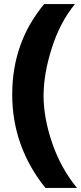

<svg xmlns="http://www.w3.org/2000/svg" viewBox="-20 -727 398 943"><path d="M203 196Q40 -7 40 -263Q40 -519 197 -707H348Q275 -618 234.5 -491Q194 -364 194 -256.5Q194 -149 236 -25.5Q278 98 358 196Z"/></svg>

Font: Hind Mysuru
Style: Bold
Weight: 700
Designer: Manushi Parikh, Hitesh Malaviya
Foundry: Indian Type Foundry
Version: Version 0.703;PS 1.0;hotconv 1.0.86;makeotf.lib2.5.63406